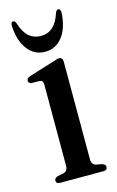

<svg xmlns="http://www.w3.org/2000/svg" viewBox="-100 -660 430 703"><g transform="rotate(-15 114.5 -308.0)"><path d="M165.5 -425V-55Q165.5 -35 181.5 -30.5L205 -26Q217 -21.5 217 -12.5Q217 0 202 0H37Q23 0 23 -12.5Q23 -20.5 34.5 -25.5L59 -30.5Q75 -35 75 -55V-362Q75 -377.5 63.5 -379.5L30 -380Q19.5 -383 19.5 -391.5Q19.5 -401 33.5 -406L125.5 -434.5Q134.5 -437.5 140.5 -439.5Q146.5 -441.5 151 -441.5Q165.5 -441.5 165.5 -425ZM109.9 -537.5Q163.3 -537.5 184.3 -605Q188.2 -615.5 195.1 -615.5Q205 -615.5 204.1 -599Q200.7 -542 175.3 -509.8Q149.9 -477.5 109.9 -477.5Q70 -477.5 44.6 -509.8Q19.2 -542 15.8 -599Q14.9 -615.5 24.8 -615.5Q31.3 -615.5 35.1 -605Q46.3 -569 65 -553.2Q83.7 -537.5 109.9 -537.5Z"/></g></svg>

Font: Fraunces 144pt Soft
Style: Regular
Weight: 400
Version: Version 1.000;[0bf87f6ff]